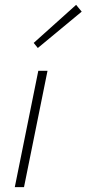

<svg xmlns="http://www.w3.org/2000/svg" viewBox="-20 -772 357 792"><path d="M41 0H79L176 -480H138ZM136 -574 317 -724 294 -752 119 -595Z"/></svg>

Font: Source Sans Pro Light
Style: Italic
Weight: 300
Italic angle: -11°
Designer: Paul D. Hunt
Foundry: Adobe Systems Incorporated
Version: Version 3.006;hotconv 1.0.111;makeotfexe 2.5.65597